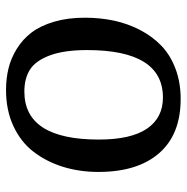

<svg xmlns="http://www.w3.org/2000/svg" viewBox="-11 -597 622 640"><g transform="rotate(-90 300.0 -277.0)"><path d="M46.9 -259.8Q46.9 -323.2 64 -378.2Q81.1 -433.1 113.8 -475.8Q146.5 -518.6 199.5 -543.2Q252.4 -567.9 319.8 -567.9Q358.4 -567.9 392.3 -559.6Q426.3 -551.3 457.8 -531.7Q489.3 -512.2 511.7 -482.7Q534.2 -453.1 547.6 -407.7Q561 -362.3 561 -305.2Q561 -254.4 551.3 -208.5Q541.5 -162.6 520.3 -121.6Q499 -80.6 468 -50.5Q437 -20.5 391.4 -3.2Q345.7 14.2 290 14.2Q171.9 14.2 109.4 -57.6Q46.9 -129.4 46.9 -259.8ZM314.9 -506.8Q154.8 -506.8 154.8 -258.8Q154.8 -151.9 190.9 -98.4Q227.1 -44.9 294.9 -44.9Q453.1 -44.9 453.1 -297.9Q453.1 -374 435.5 -421.4Q418 -468.8 388.4 -487.8Q358.9 -506.8 314.9 -506.8Z"/></g></svg>

Font: Literata Book Medium
Style: Italic
Weight: 500
Italic angle: -3°
Designer: Latin by Veronika Burian and Jose Scaglione. Greek by Irene Vlachou. Cyrillic by Vera Evstafieva
Foundry: TypeTogether
Version: Version 1.003;PS 001.003;hotconv 1.0.88;makeotf.lib2.5.64775